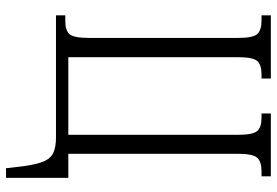

<svg xmlns="http://www.w3.org/2000/svg" viewBox="-161 -593 920 638"><g transform="rotate(90 299.0 -274.0)"><path d="M539 166 532 106Q526 63 516 40Q506 17 487 8.5Q468 0 437 0H31V-31H50Q81 -31 93.5 -45Q106 -59 106 -110V-606Q106 -655 93 -669Q80 -683 49 -683H31V-714H241V-683H227Q195 -683 182.5 -668.5Q170 -654 170 -604V-41H428V-604Q428 -654 415.5 -668.5Q403 -683 372 -683H357V-714H566V-683H548Q517 -683 504 -668.5Q491 -654 491 -604V-41H571V166Z"/></g></svg>

Font: Noto Serif ExtraCondensed Light
Style: Regular
Weight: 300
Width: 2
Designer: Monotype Design Team
Foundry: Monotype Imaging Inc.
Version: Version 2.014; ttfautohint (v1.8.4.7-5d5b)